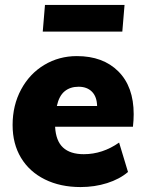

<svg xmlns="http://www.w3.org/2000/svg" viewBox="-20 -749 593 777"><path d="M521 -287Q521 -263 518 -236H203Q206 -179 235 -152Q264 -125 319 -125Q395 -125 462 -172L498 -53Q464 -24 413.5 -8Q363 8 306 8Q224 8 161.5 -23Q99 -54 65 -110.5Q31 -167 31 -243Q31 -323 65.5 -387Q100 -451 159.5 -486.5Q219 -522 291 -522Q397 -522 459 -460Q521 -398 521 -287ZM210 -320H373Q372 -358 352 -378Q332 -398 298 -398Q264 -398 241.5 -379.5Q219 -361 210 -320ZM162 -729H484L475 -621H153Z"/></svg>

Font: Muli Black
Style: Italic
Weight: 900
Italic angle: -4.541°
Designer: Vernon Adams
Foundry: Vernon Adams
Version: Version 2.001